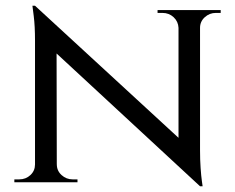

<svg xmlns="http://www.w3.org/2000/svg" viewBox="-20 -635 819 669"><path d="M102 -615 667 -95 677 14 113 -508ZM105 -62V0H30V-10Q30 -10 38.5 -10Q47 -10 47 -10Q70 -10 86 -25Q102 -40 102 -62ZM178 -62Q178 -40 194.5 -25Q211 -10 233 -10Q233 -10 241.5 -10Q250 -10 250 -10V0H175V-62ZM102 -615 177 -527 178 0H102V-493Q102 -544 97.5 -579.5Q93 -615 93 -615ZM677 -600V-111Q677 -78 679 -49.5Q681 -21 683.5 -3.5Q686 14 686 14H677L602 -75V-600ZM674 -538V-600H749V-590Q749 -590 740.5 -590Q732 -590 732 -590Q710 -590 693.5 -575Q677 -560 677 -538ZM602 -538Q601 -560 585 -575Q569 -590 546 -590Q546 -590 537.5 -590Q529 -590 529 -590V-600H604V-538Z"/></svg>

Font: Cinzel Medium
Style: Regular
Weight: 500
Designer: Natanael Gama
Version: Version 2.000